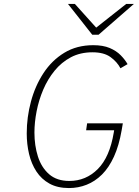

<svg xmlns="http://www.w3.org/2000/svg" viewBox="-20 -941 702 973"><path d="M329.5 12Q271.5 12 230.8 -10.5Q190 -33 164.5 -72Q139 -111 127.2 -160.8Q115.5 -210.5 115.5 -265Q115.5 -347 136.8 -426.2Q158 -505.5 200.2 -570.2Q242.5 -635 305.8 -673.5Q369 -712 452.5 -712Q502 -712 535.8 -697.8Q569.5 -683.5 591.2 -661.5Q613 -639.5 626.5 -616L590.5 -595Q573.5 -627.5 540 -651.8Q506.5 -676 448.5 -676Q387 -676 339.2 -650.8Q291.5 -625.5 256.5 -582.5Q221.5 -539.5 199 -486.5Q176.5 -433.5 165.5 -377Q154.5 -320.5 154.5 -269Q154.5 -203.5 172.2 -147.8Q190 -92 229 -58Q268 -24 331.5 -24Q415.5 -24 475.8 -84.5Q536 -145 556.5 -269L558.5 -281H416.5L421.5 -316H602.5L596.5 -281Q583 -203 557.5 -147.2Q532 -91.5 496.8 -56.5Q461.5 -21.5 419 -4.8Q376.5 12 329.5 12ZM447.5 -765 324.5 -921H359.5L467.5 -801L619.5 -921H658.5L479.5 -765Z"/></svg>

Font: Overpass Thin
Style: Italic
Weight: 250
Italic angle: -10°
Designer: Delve Withrington, Dave Bailey, Thomas Jockin
Foundry: Delve Fonts LLC
Version: Version 4.000